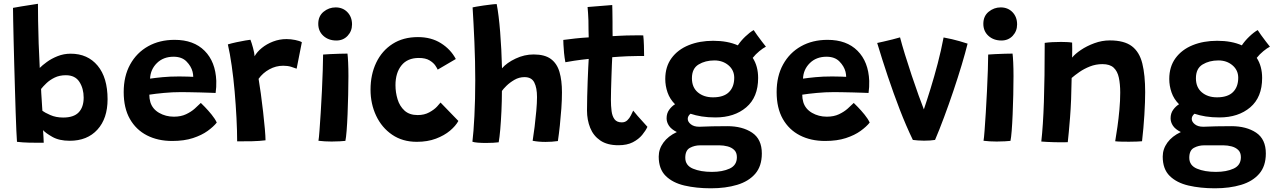

<svg xmlns="http://www.w3.org/2000/svg" viewBox="-20 -743 6738 1012"><path d="M69.5 4.5Q68 -13 66.2 -54.2Q64.5 -95.5 62.5 -152.2Q60.5 -209 58.8 -274Q57 -339 55 -404.8Q53 -470.5 51.8 -529.8Q50.5 -589 49.5 -634Q48.5 -679 48.5 -701.5Q55.5 -703 92 -709.2Q128.5 -715.5 180 -723Q180 -689.5 180.8 -634.2Q181.5 -579 183.8 -514Q186 -449 189.5 -385Q202.5 -398.5 226.8 -416.2Q251 -434 283.5 -447Q316 -460 352.5 -460Q442 -460 494.5 -397Q547 -334 547 -220Q547 -118.5 493.5 -59.8Q440 -1 347.5 -1Q292 -1 256 -21.5Q220 -42 207 -57Q208 -42 209.2 -19.5Q210.5 3 210.5 9.5Q174 10 135.5 9Q97 8 69.5 4.5ZM203.5 -159Q215 -150 244.8 -136.8Q274.5 -123.5 313 -123.5Q369 -123.5 395 -151Q421 -178.5 421 -228.5Q421 -276.5 398.5 -311.5Q376 -346.5 327 -346.5Q293.5 -346.5 268 -334Q242.5 -321.5 224.8 -304.5Q207 -287.5 196.5 -274Q196.5 -268.5 197.5 -252.2Q198.5 -236 199.8 -216.5Q201 -197 202 -180.8Q203 -164.5 203.5 -159Z M1122.5 -97Q1105.5 -75.5 1074.5 -53Q1043.5 -30.5 997 -15.2Q950.5 0 887.5 0Q812 0 754.5 -29.5Q697 -59 664.5 -116.2Q632 -173.5 632 -258Q632 -341.5 666 -403.2Q700 -465 760.5 -499Q821 -533 900.5 -533Q1001 -533 1058.5 -475.2Q1116 -417.5 1120 -317Q1121 -284 1116.5 -253Q1109.5 -253.5 1086.2 -254.2Q1063 -255 1033.5 -255.8Q1004 -256.5 977 -257Q950 -257.5 934.5 -257.5Q889 -257.5 844 -253.2Q799 -249 767 -244Q767 -223.5 772.5 -204.5Q783.5 -168.5 818.5 -148.2Q853.5 -128 896.5 -128Q933.5 -128 960.5 -140.8Q987.5 -153.5 1006.5 -170.5Q1025.5 -187.5 1038.5 -200.5Q1042.5 -197 1059.8 -179.2Q1077 -161.5 1095.5 -138.8Q1114 -116 1122.5 -97ZM771 -328.5Q798 -332.5 836.2 -336.2Q874.5 -340 924.5 -340Q950.5 -340 970.2 -339.2Q990 -338.5 998.5 -338Q998.5 -350.5 995 -365Q987.5 -394 963 -419Q938.5 -444 895 -444Q841 -444 807 -410.5Q773 -377 771 -328.5Z M1322 -446.5Q1334.5 -469.5 1360 -490.2Q1385.5 -511 1419.2 -524Q1453 -537 1490 -537Q1513 -537 1536.2 -532.2Q1559.5 -527.5 1571 -520.5L1543.5 -381Q1532 -385.5 1514.2 -391Q1496.5 -396.5 1472.5 -396.5Q1434 -396.5 1399.5 -377.5Q1365 -358.5 1343 -327.5Q1348.5 -296 1354.8 -249.5Q1361 -203 1366.8 -153.5Q1372.5 -104 1376 -63.5Q1379.5 -23 1379.5 -3.5Q1348.5 0.5 1307.5 1.5Q1266.5 2.5 1230 2Q1230 -52.5 1226.5 -120.8Q1223 -189 1216.8 -260.8Q1210.5 -332.5 1201.2 -397.2Q1192 -462 1181 -509Q1201 -515 1226.5 -520.5Q1252 -526 1272.8 -529.5Q1293.5 -533 1300 -533.5Q1306 -518.5 1313.5 -491.2Q1321 -464 1322 -446.5Z M1753 -529.5Q1711.5 -529.5 1684.5 -554Q1657.5 -578.5 1657.5 -617.5Q1657.5 -658 1685.5 -681Q1713.5 -704 1749 -704Q1787 -704 1811.2 -678.8Q1835.5 -653.5 1835.5 -614.5Q1835.5 -579 1812.2 -554.2Q1789 -529.5 1753 -529.5ZM1800.5 -0.5Q1792 0.5 1771.2 1.8Q1750.5 3 1728 3Q1691 3 1658.5 -1Q1661 -14 1664 -54.5Q1667 -95 1670.5 -150Q1674 -205 1676.8 -263.8Q1679.5 -322.5 1681.2 -373.5Q1683 -424.5 1683 -455.5Q1694.5 -456.5 1720 -457.8Q1745.5 -459 1771.5 -459.8Q1797.5 -460.5 1811.5 -460.5Q1813.5 -445.5 1815 -413.5Q1816.5 -381.5 1816.5 -341.5Q1816.5 -295.5 1815.2 -243Q1814 -190.5 1812 -141Q1810 -91.5 1807 -54Q1804 -16.5 1800.5 -0.5Z M2396 -105.5Q2382 -79.5 2352 -54.2Q2322 -29 2277.8 -12.2Q2233.5 4.5 2177 4.5Q2101.5 4.5 2046.8 -33Q1992 -70.5 1962.5 -133.2Q1933 -196 1933 -270.5Q1933 -350 1963 -412.8Q1993 -475.5 2049 -511.5Q2105 -547.5 2183 -547.5Q2253 -547.5 2304.2 -515.2Q2355.5 -483 2382.5 -432L2287 -376Q2284.5 -382.5 2274.8 -397.2Q2265 -412 2244 -424.8Q2223 -437.5 2187.5 -437.5Q2127.5 -437.5 2096 -398.2Q2064.5 -359 2064.5 -294Q2064.5 -256 2075.5 -219.8Q2086.5 -183.5 2112.2 -160Q2138 -136.5 2181.5 -136.5Q2216.5 -136.5 2242.5 -150.8Q2268.5 -165 2283.5 -181.2Q2298.5 -197.5 2302 -202.5Z M2608.5 7Q2598 8.5 2579.8 9.5Q2561.5 10.5 2541.5 10.5Q2519 10.5 2499.2 9Q2479.5 7.5 2470 4Q2476 -44 2480.5 -131Q2485 -218 2485 -319.5Q2485 -419.5 2480.5 -522Q2476 -624.5 2471 -704Q2475 -705 2491.2 -708Q2507.5 -711 2528.8 -714Q2550 -717 2569 -719.2Q2588 -721.5 2598 -721.5Q2609 -665 2616.2 -574.8Q2623.5 -484.5 2626 -383Q2651.5 -412.5 2697.8 -434.2Q2744 -456 2792.5 -456Q2851.5 -456 2883.8 -432Q2916 -408 2929 -363.5Q2942 -319 2942 -256.5Q2942 -217 2938.8 -171.2Q2935.5 -125.5 2930.8 -80.8Q2926 -36 2920.5 0.5Q2889.5 5 2855 5Q2818 5 2787.5 -1Q2792.5 -31.5 2797.8 -74.2Q2803 -117 2806.8 -159.2Q2810.5 -201.5 2810.5 -231.5Q2810.5 -280 2796.2 -308.2Q2782 -336.5 2744.5 -336.5Q2716 -336.5 2691.5 -322.2Q2667 -308 2649.5 -290.8Q2632 -273.5 2625.5 -263.5Q2625.5 -210.5 2623 -157.5Q2620.5 -104.5 2616.8 -61Q2613 -17.5 2608.5 7Z M3392.5 -74.5Q3383.5 -54.5 3364.8 -31.8Q3346 -9 3315.5 6.8Q3285 22.5 3239.5 22.5Q3180.5 22.5 3144 -2.5Q3107.5 -27.5 3090.8 -69.2Q3074 -111 3074 -160.5Q3074 -193.5 3075 -234.2Q3076 -275 3077.5 -315Q3079 -355 3080.5 -386.2Q3082 -417.5 3083 -432.5Q3040.5 -428 3006 -422.8Q2971.5 -417.5 2960 -415Q2955.5 -438.5 2953 -464Q2950.5 -489.5 2949.8 -508.5Q2949 -527.5 2949 -532.5Q2977.5 -536.5 3012 -540.2Q3046.5 -544 3083 -546Q3082.5 -560.5 3082 -587Q3081.5 -613.5 3081.5 -635.5Q3081 -655 3079.5 -674.5Q3078 -694 3077 -706L3207 -716.5Q3207 -710 3207.8 -685.8Q3208.5 -661.5 3208.5 -627.5Q3208.5 -612 3208.5 -591.5Q3208.5 -571 3209 -552.5Q3225 -553.5 3247.2 -554.5Q3269.5 -555.5 3282.5 -556Q3315.5 -557 3340 -556.8Q3364.5 -556.5 3370.5 -556.5Q3373 -536 3374 -503.8Q3375 -471.5 3375 -448Q3370 -448 3342 -447.8Q3314 -447.5 3287 -446.5Q3268 -445.5 3244.8 -444.2Q3221.5 -443 3207 -441.5Q3206 -427.5 3205 -399.2Q3204 -371 3202.8 -337Q3201.5 -303 3200.8 -271Q3200 -239 3200 -217Q3200 -184.5 3203.5 -157.5Q3207 -130.5 3219.2 -114.2Q3231.5 -98 3257.5 -98Q3275 -98 3286.5 -109Q3298 -120 3305.2 -134.5Q3312.5 -149 3317.5 -160Q3325 -150 3341.2 -131.5Q3357.5 -113 3372.8 -96.5Q3388 -80 3392.5 -74.5Z M3751 -124Q3711.5 -124 3678.8 -129.2Q3646 -134.5 3619.5 -143.5Q3605 -131.5 3605 -116.5Q3605 -101 3621.2 -88Q3637.5 -75 3665 -75H3667.5Q3698.5 -76.5 3734 -77.2Q3769.5 -78 3813.5 -78Q3893 -78 3944.2 -43.8Q3995.5 -9.5 3995.5 66Q3995.5 132.5 3960.8 172.8Q3926 213 3865.5 231.2Q3805 249.5 3727 249.5Q3650.5 249.5 3588 235Q3525.5 220.5 3488.8 184.2Q3452 148 3452 82.5Q3452 42.5 3476.8 8.5Q3501.5 -25.5 3547.5 -47Q3518.5 -61.5 3506 -80.2Q3493.5 -99 3493.5 -119.5Q3493.5 -145.5 3507 -164.2Q3520.5 -183 3538 -193.5Q3510.5 -221 3498.5 -255.8Q3486.5 -290.5 3486.5 -326.5Q3486.5 -391.5 3519.5 -436.5Q3552.5 -481.5 3609.8 -504.8Q3667 -528 3739 -528Q3815 -528 3869 -504Q3885 -528 3908.2 -550.2Q3931.5 -572.5 3952.5 -584.5Q3958.5 -575 3970.5 -558.2Q3982.5 -541.5 3995.5 -524.5Q4008.5 -507.5 4017 -497Q4002 -489.5 3982.2 -473.2Q3962.5 -457 3947.5 -438Q3976 -394 3976 -332Q3976 -230.5 3913.2 -177.2Q3850.5 -124 3751 -124ZM3738 -230Q3794.5 -230 3822.2 -257.5Q3850 -285 3850 -333Q3850 -373 3819.8 -398.8Q3789.5 -424.5 3745.5 -424.5Q3697.5 -424.5 3662.2 -403.2Q3627 -382 3627 -330.5Q3627 -282.5 3658.2 -256.2Q3689.5 -230 3738 -230ZM3732.5 163Q3788 163 3826 145.5Q3864 128 3864 85.5Q3864 61 3850 47.5Q3836 34 3814.8 28.5Q3793.5 23 3772 23H3670Q3641 23 3616.5 36.2Q3592 49.5 3592 88.5Q3592 129 3632.5 146Q3673 163 3732.5 163Z M4564 -97Q4547 -75.5 4516 -53Q4485 -30.5 4438.5 -15.2Q4392 0 4329 0Q4253.5 0 4196 -29.5Q4138.5 -59 4106 -116.2Q4073.5 -173.5 4073.5 -258Q4073.5 -341.5 4107.5 -403.2Q4141.5 -465 4202 -499Q4262.5 -533 4342 -533Q4442.5 -533 4500 -475.2Q4557.5 -417.5 4561.5 -317Q4562.5 -284 4558 -253Q4551 -253.5 4527.8 -254.2Q4504.5 -255 4475 -255.8Q4445.5 -256.5 4418.5 -257Q4391.5 -257.5 4376 -257.5Q4330.5 -257.5 4285.5 -253.2Q4240.5 -249 4208.5 -244Q4208.5 -223.5 4214 -204.5Q4225 -168.5 4260 -148.2Q4295 -128 4338 -128Q4375 -128 4402 -140.8Q4429 -153.5 4448 -170.5Q4467 -187.5 4480 -200.5Q4484 -197 4501.2 -179.2Q4518.5 -161.5 4537 -138.8Q4555.5 -116 4564 -97ZM4212.5 -328.5Q4239.5 -332.5 4277.8 -336.2Q4316 -340 4366 -340Q4392 -340 4411.8 -339.2Q4431.5 -338.5 4440 -338Q4440 -350.5 4436.5 -365Q4429 -394 4404.5 -419Q4380 -444 4336.5 -444Q4282.5 -444 4248.5 -410.5Q4214.5 -377 4212.5 -328.5Z M4953.5 -545.5Q5000 -537 5037 -526.2Q5074 -515.5 5080 -513Q5068.5 -466 5049 -401Q5029.5 -336 5005.5 -264.8Q4981.5 -193.5 4956.2 -125.8Q4931 -58 4908.5 -5.5Q4885 -1.5 4850 -1.5Q4833.5 -1.5 4818 -2.8Q4802.5 -4 4791.5 -5.5Q4755.5 -80 4722.5 -165.5Q4689.5 -251 4659.5 -340.5Q4629.5 -430 4603.5 -516.5Q4613.5 -518.5 4636.5 -523.8Q4659.5 -529 4684.2 -535.2Q4709 -541.5 4724 -546Q4733.5 -509 4750 -455.5Q4766.5 -402 4785.5 -345.2Q4804.5 -288.5 4821.8 -240.5Q4839 -192.5 4849.5 -166.5Q4866 -215 4885.2 -277.2Q4904.5 -339.5 4922.5 -408.2Q4940.5 -477 4953.5 -545.5Z M5258.5 -529.5Q5217 -529.5 5190 -554Q5163 -578.5 5163 -617.5Q5163 -658 5191 -681Q5219 -704 5254.5 -704Q5292.5 -704 5316.8 -678.8Q5341 -653.5 5341 -614.5Q5341 -579 5317.8 -554.2Q5294.5 -529.5 5258.5 -529.5ZM5306 -0.5Q5297.5 0.5 5276.8 1.8Q5256 3 5233.5 3Q5196.5 3 5164 -1Q5166.5 -14 5169.5 -54.5Q5172.5 -95 5176 -150Q5179.5 -205 5182.2 -263.8Q5185 -322.5 5186.8 -373.5Q5188.5 -424.5 5188.5 -455.5Q5200 -456.5 5225.5 -457.8Q5251 -459 5277 -459.8Q5303 -460.5 5317 -460.5Q5319 -445.5 5320.5 -413.5Q5322 -381.5 5322 -341.5Q5322 -295.5 5320.8 -243Q5319.5 -190.5 5317.5 -141Q5315.5 -91.5 5312.5 -54Q5309.5 -16.5 5306 -0.5Z M5608 6.5Q5594.5 7 5575.5 7Q5556.5 7 5536.5 6.5Q5520 6 5498.8 5Q5477.5 4 5468.5 3Q5478 -80.5 5482.2 -206Q5486.5 -331.5 5486.5 -517Q5503.5 -519.5 5526.2 -520.8Q5549 -522 5572.5 -522Q5588.5 -522 5604 -521.2Q5619.5 -520.5 5631 -518.5Q5631.5 -511.5 5631.5 -485.2Q5631.5 -459 5631 -439.5Q5646 -458.5 5677 -479.5Q5708 -500.5 5748 -515.2Q5788 -530 5829.5 -530Q5905.5 -530 5945.8 -499.5Q5986 -469 6001 -408.2Q6016 -347.5 6016 -257.5Q6016 -208 6011.8 -137.8Q6007.5 -67.5 5999.5 1.5Q5990 2.5 5971 3.2Q5952 4 5930.5 4Q5908.5 4 5888.2 3.5Q5868 3 5858 1.5Q5863.5 -31 5869.8 -74.5Q5876 -118 5880.2 -165Q5884.5 -212 5884.5 -255Q5884.5 -300 5877.2 -333.8Q5870 -367.5 5850 -386.2Q5830 -405 5791 -405Q5756 -405 5725 -392.8Q5694 -380.5 5669.5 -363.5Q5645 -346.5 5628.5 -332Q5627 -210.5 5620 -123.2Q5613 -36 5608 6.5Z M6407.5 -124Q6368 -124 6335.2 -129.2Q6302.5 -134.5 6276 -143.5Q6261.5 -131.5 6261.5 -116.5Q6261.5 -101 6277.8 -88Q6294 -75 6321.5 -75H6324Q6355 -76.5 6390.5 -77.2Q6426 -78 6470 -78Q6549.5 -78 6600.8 -43.8Q6652 -9.5 6652 66Q6652 132.5 6617.2 172.8Q6582.5 213 6522 231.2Q6461.5 249.5 6383.5 249.5Q6307 249.5 6244.5 235Q6182 220.5 6145.2 184.2Q6108.5 148 6108.5 82.5Q6108.5 42.5 6133.2 8.5Q6158 -25.5 6204 -47Q6175 -61.5 6162.5 -80.2Q6150 -99 6150 -119.5Q6150 -145.5 6163.5 -164.2Q6177 -183 6194.5 -193.5Q6167 -221 6155 -255.8Q6143 -290.5 6143 -326.5Q6143 -391.5 6176 -436.5Q6209 -481.5 6266.2 -504.8Q6323.5 -528 6395.5 -528Q6471.5 -528 6525.5 -504Q6541.5 -528 6564.8 -550.2Q6588 -572.5 6609 -584.5Q6615 -575 6627 -558.2Q6639 -541.5 6652 -524.5Q6665 -507.5 6673.5 -497Q6658.5 -489.5 6638.8 -473.2Q6619 -457 6604 -438Q6632.5 -394 6632.5 -332Q6632.5 -230.5 6569.8 -177.2Q6507 -124 6407.5 -124ZM6394.5 -230Q6451 -230 6478.8 -257.5Q6506.5 -285 6506.5 -333Q6506.5 -373 6476.2 -398.8Q6446 -424.5 6402 -424.5Q6354 -424.5 6318.8 -403.2Q6283.5 -382 6283.5 -330.5Q6283.5 -282.5 6314.8 -256.2Q6346 -230 6394.5 -230ZM6389 163Q6444.5 163 6482.5 145.5Q6520.5 128 6520.5 85.5Q6520.5 61 6506.5 47.5Q6492.5 34 6471.2 28.5Q6450 23 6428.5 23H6326.5Q6297.5 23 6273 36.2Q6248.5 49.5 6248.5 88.5Q6248.5 129 6289 146Q6329.5 163 6389 163Z"/></svg>

Font: Grandstander SemiBold
Style: Regular
Weight: 600
Designer: Tyler Finck
Foundry: Etcetera Type Co
Version: Version 1.200; ttfautohint (v1.8.3)